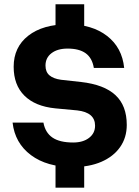

<svg xmlns="http://www.w3.org/2000/svg" viewBox="-20 -768 644 888"><path d="M236.8 -48.1V100H369.4V-48.1ZM236.8 -748.4V-586.7H369.4V-748.4ZM337.1 -257.4Q419.7 -248.1 419.7 -186.7Q419.7 -151.6 391.8 -130.3Q364 -108.9 318.3 -108.9Q256.4 -108.9 222.9 -131.6Q189.4 -154.3 180.8 -201.1H38.2Q48.9 -106.3 122.9 -50.8Q196.9 4.6 317.3 4.6Q392.4 4.6 448.4 -19.5Q504.5 -43.7 535.4 -87.6Q566.3 -131.5 566.3 -190.4Q566.3 -279.4 514 -328Q461.8 -376.7 355 -388.8L261.9 -399.1Q226.9 -404 208.6 -419.7Q190.4 -435.4 190.4 -464.9Q190.4 -500.7 218.2 -522Q246 -543.3 292.5 -543.3Q346.5 -543.3 376.5 -521.5Q406.4 -499.7 414 -453.9H554.3Q544.8 -547.9 475.3 -601.7Q405.8 -655.6 294.1 -655.6Q178.3 -655.6 110.7 -602.8Q43.2 -550 43.2 -459.2Q43.2 -375 92.9 -325.6Q142.6 -276.2 235.3 -266.9Z"/></svg>

Font: Overused Grotesk Light
Style: Regular
Weight: 300
Designer: RandomMaerks
Version: Version 0.005